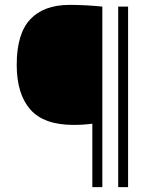

<svg xmlns="http://www.w3.org/2000/svg" viewBox="-20 -767 638 787"><path d="M358.5 0V-260Q321.5 -255 281.5 -255Q159.5 -255 104 -318.5Q48.5 -382 48.5 -501.5Q48.5 -628.5 104 -687.8Q159.5 -747 265.5 -747Q301.5 -747 335.5 -745Q369.5 -743 399.5 -740V0ZM464.5 0V-740H505V0Z"/></svg>

Font: Encode Sans XLt
Style: Regular
Weight: 200
Designer: Multiple Designers
Foundry: Impallari Type
Version: Version 3.002; ttfautohint (v1.8.3) -l 8 -r 50 -G 200 -x 14 